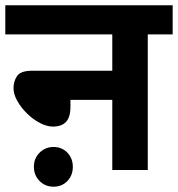

<svg xmlns="http://www.w3.org/2000/svg" viewBox="-20 -642 672 725"><path d="M0 -622H632V-512H538V0H404V-265H246V-239Q246 -199 229 -181.5Q212 -164 180 -164Q157 -164 131 -177.5Q105 -191 82.5 -213Q60 -235 45.5 -260.5Q31 -286 31 -309Q31 -335 44.5 -355Q58 -375 102 -375H404V-512H0ZM108 -12Q108 -44 129.5 -65.5Q151 -87 182 -87Q214 -87 234.5 -65.5Q255 -44 255 -12Q255 20 234.5 41.5Q214 63 182 63Q151 63 129.5 41.5Q108 20 108 -12Z"/></svg>

Font: Noto Sans Devanagari UI
Style: Bold
Weight: 700
Designer: Jelle Bosma - Monotype Design Team
Foundry: Monotype Imaging Inc.
Version: Version 2.004; ttfautohint (v1.8.4.7-5d5b)